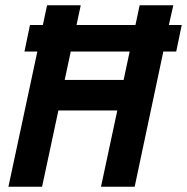

<svg xmlns="http://www.w3.org/2000/svg" viewBox="-20 -710 711 730"><path d="M73 -514 94 -615H143L159 -690H287L271 -615H495L511 -690H639L622 -615H671L650 -514H601L492 0H364L426 -290H202L140 0H12L122 -514ZM226 -406H450L473 -514H249Z"/></svg>

Font: Radio Canada Condensed SemiBold
Style: Italic
Weight: 600
Width: 3
Italic angle: -12°
Designer: Charles Daoud, Etienne Aubert Bonn, Alexandre Saumier Demers, Jacques Le Bailly
Foundry: Radio-Canada
Version: Version 2.104; ttfautohint (v1.8.4.7-5d5b);gftools[0.9.28.de